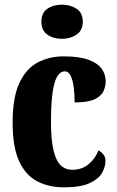

<svg xmlns="http://www.w3.org/2000/svg" viewBox="-20 -791 501 821"><path d="M254 10Q188 10 138.5 -16Q89 -42 61.5 -102.5Q34 -163 34 -266Q34 -375 63 -436.5Q92 -498 141.5 -524Q191 -550 252 -550Q320 -550 359.5 -535Q399 -520 415.5 -496Q432 -472 432 -444Q432 -423 423 -402Q414 -381 385.5 -367Q357 -353 299 -353Q299 -389 295 -419Q291 -449 282 -467.5Q273 -486 257 -486Q239 -486 226 -466.5Q213 -447 205.5 -399.5Q198 -352 198 -267Q198 -167 219 -116Q240 -65 289 -65Q330 -65 358.5 -88.5Q387 -112 401 -148Q414 -141 422.5 -130Q431 -119 431 -103Q431 -78 416.5 -52Q402 -26 363.5 -8Q325 10 254 10ZM245 -625Q208 -625 182.5 -643Q157 -661 157 -698Q157 -736 182.5 -753.5Q208 -771 245 -771Q281 -771 307.5 -753.5Q334 -736 334 -698Q334 -661 307.5 -643Q281 -625 245 -625Z"/></svg>

Font: Noto Serif Bengali ExtraCondensed Black
Style: Regular
Weight: 900
Width: 2
Designer: Juan Bruce, Universal Thirst, Indian Type Foundry and the Monotype Design Team.
Foundry: Monotype Imaging Inc.
Version: Version 2.003; ttfautohint (v1.8.4.7-5d5b)